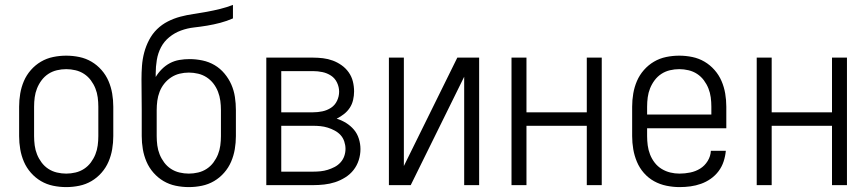

<svg xmlns="http://www.w3.org/2000/svg" viewBox="-20 -755 3540 783"><path d="M250 8Q223 8 196.5 2.5Q170 -3 147 -16.5Q124 -30 106 -50.5Q88 -71 77.5 -95.5Q67 -120 62.5 -146.5Q58 -173 58 -200V-320Q58 -347 62.5 -373.5Q67 -400 77.5 -424.5Q88 -449 106 -469.5Q124 -490 147 -503.5Q170 -517 196.5 -522.5Q223 -528 250 -528Q277 -528 303.5 -522.5Q330 -517 353 -503.5Q376 -490 394 -469.5Q412 -449 422.5 -424.5Q433 -400 437.5 -373.5Q442 -347 442 -320V-200Q442 -173 437.5 -146.5Q433 -120 422.5 -95.5Q412 -71 394 -50.5Q376 -30 353 -16.5Q330 -3 303.5 2.5Q277 8 250 8ZM250 -47Q269 -47 288 -51.5Q307 -56 323 -66.5Q339 -77 350.5 -92.5Q362 -108 369 -125.5Q376 -143 378.5 -162Q381 -181 381 -200V-320Q381 -339 378.5 -358Q376 -377 369 -394.5Q362 -412 350.5 -427.5Q339 -443 323 -453.5Q307 -464 288 -468.5Q269 -473 250 -473Q231 -473 212 -468.5Q193 -464 177 -453.5Q161 -443 149.5 -427.5Q138 -412 131 -394.5Q124 -377 121.5 -358Q119 -339 119 -320V-200Q119 -181 121.5 -162Q124 -143 131 -125.5Q138 -108 149.5 -92.5Q161 -77 177 -66.5Q193 -56 212 -51.5Q231 -47 250 -47Z M750 8Q723 8 696.5 2.5Q670 -3 647 -16.5Q624 -30 606 -50.5Q588 -71 577.5 -95.5Q567 -120 562.5 -146.5Q558 -173 558 -200V-306Q558 -338 557.5 -369Q557 -400 557 -432Q557 -459 559 -486.5Q561 -514 568 -540.5Q575 -567 588 -592Q601 -617 620.5 -636Q640 -655 664.5 -667.5Q689 -680 715.5 -687Q742 -694 769.5 -698Q797 -702 824 -707Q851 -712 877.5 -718.5Q904 -725 930 -735V-680Q905 -669 878.5 -662Q852 -655 825 -650.5Q798 -646 771 -643Q744 -640 718 -630.5Q692 -621 670.5 -603.5Q649 -586 636.5 -562Q624 -538 619.5 -510.5Q615 -483 615 -456V-441Q625 -458 640 -473Q655 -488 673 -497.5Q691 -507 711.5 -510.5Q732 -514 753 -514Q779 -514 805.5 -508.5Q832 -503 855 -489.5Q878 -476 895.5 -455Q913 -434 923.5 -410Q934 -386 938 -359.5Q942 -333 942 -306V-200Q942 -173 937.5 -146.5Q933 -120 922.5 -95.5Q912 -71 894 -50.5Q876 -30 853 -16.5Q830 -3 803.5 2.5Q777 8 750 8ZM750 -47Q769 -47 788 -51.5Q807 -56 823 -66.5Q839 -77 850.5 -92.5Q862 -108 869 -125.5Q876 -143 878.5 -162Q881 -181 881 -200V-306Q881 -325 878.5 -344Q876 -363 869 -381Q862 -399 850.5 -414Q839 -429 823 -439.5Q807 -450 788 -454.5Q769 -459 750 -459Q731 -459 712.5 -454.5Q694 -450 678 -439.5Q662 -429 650 -414Q638 -399 631 -381Q624 -363 621.5 -344Q619 -325 619 -306V-200Q619 -181 621.5 -162Q624 -143 631 -125.5Q638 -108 649.5 -92.5Q661 -77 677 -66.5Q693 -56 712 -51.5Q731 -47 750 -47Z M1066 0V-520H1257Q1277 -520 1297.5 -517.5Q1318 -515 1337 -508Q1356 -501 1373 -489Q1390 -477 1402 -460Q1414 -443 1419 -423Q1424 -403 1424 -382Q1424 -365 1420 -347.5Q1416 -330 1406.5 -315.5Q1397 -301 1383 -290Q1369 -279 1353 -271Q1373 -265 1391.5 -253.5Q1410 -242 1423.5 -226Q1437 -210 1443.5 -189Q1450 -168 1450 -147Q1450 -124 1443 -102Q1436 -80 1422 -62Q1408 -44 1388 -31.5Q1368 -19 1346.5 -12Q1325 -5 1302 -2.5Q1279 0 1257 0ZM1257 -297Q1276 -297 1295 -301Q1314 -305 1330 -315.5Q1346 -326 1354.5 -344Q1363 -362 1363 -381Q1363 -400 1354.5 -418Q1346 -436 1330 -446.5Q1314 -457 1295 -461Q1276 -465 1257 -465H1127V-297ZM1127 -55H1257Q1272 -55 1287 -56.5Q1302 -58 1316.5 -62.5Q1331 -67 1344.5 -74Q1358 -81 1368.5 -92.5Q1379 -104 1384 -118.5Q1389 -133 1389 -148Q1389 -163 1384 -178Q1379 -193 1369 -204Q1359 -215 1345 -222.5Q1331 -230 1316.5 -234.5Q1302 -239 1287 -240.5Q1272 -242 1257 -242H1127Z M1566 0V-520H1627V-78L1845 -520H1934V0H1873V-442L1655 0Z M2066 0V-520H2127V-297H2373V-520H2434V0H2373V-242H2127V0Z M2751 8Q2725 8 2698 2.5Q2671 -3 2647.5 -16Q2624 -29 2606 -49.5Q2588 -70 2577.5 -95Q2567 -120 2562.5 -146.5Q2558 -173 2558 -200V-320Q2558 -347 2562.5 -373.5Q2567 -400 2577.5 -424.5Q2588 -449 2606 -469.5Q2624 -490 2647 -503.5Q2670 -517 2696.5 -522.5Q2723 -528 2750 -528Q2777 -528 2803.5 -522.5Q2830 -517 2853 -503.5Q2876 -490 2894 -469.5Q2912 -449 2922.5 -424.5Q2933 -400 2937.5 -373.5Q2942 -347 2942 -320V-232H2619V-200Q2619 -181 2621.5 -162Q2624 -143 2631 -125Q2638 -107 2650 -91.5Q2662 -76 2678.5 -66Q2695 -56 2713.5 -51.5Q2732 -47 2751 -47Q2773 -47 2795 -51.5Q2817 -56 2835.5 -67.5Q2854 -79 2866 -98.5Q2878 -118 2879 -140H2940Q2938 -118 2931 -96.5Q2924 -75 2910.5 -57Q2897 -39 2878.5 -26Q2860 -13 2839 -5.5Q2818 2 2796 5Q2774 8 2751 8ZM2619 -288H2881V-320Q2881 -339 2878.5 -358Q2876 -377 2869 -394.5Q2862 -412 2850.5 -427.5Q2839 -443 2823 -453.5Q2807 -464 2788 -468.5Q2769 -473 2750 -473Q2731 -473 2712 -468.5Q2693 -464 2677 -453.5Q2661 -443 2649.5 -427.5Q2638 -412 2631 -394.5Q2624 -377 2621.5 -358Q2619 -339 2619 -320Z M3066 0V-520H3127V-297H3373V-520H3434V0H3373V-242H3127V0Z"/></svg>

Font: Iosevka Custom Light
Style: Regular
Weight: 300
Monospace: yes
Designer: Belleve Invis
Foundry: Belleve Invis
Version: Version 27.3.5